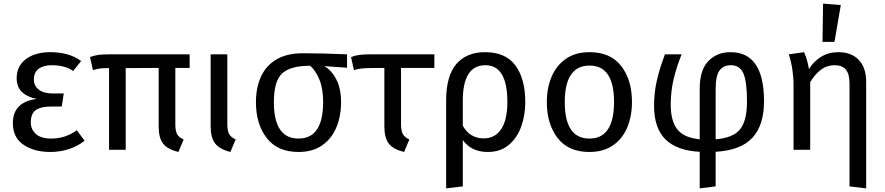

<svg xmlns="http://www.w3.org/2000/svg" viewBox="-20 -827 4888 1060"><path d="M258 12Q168 12 109.5 -28Q51 -68 51 -147Q51 -264 183 -281Q72 -303 72 -395Q72 -463 123.5 -501Q175 -539 257 -539Q362 -539 428 -490L384 -435Q339 -467 266 -467Q219 -467 193 -447Q167 -427 167 -388Q167 -353 194.5 -332Q222 -311 271 -311H332L321 -239H265Q206 -239 178 -219.5Q150 -200 150 -151Q150 -113 178 -87.5Q206 -62 263 -62Q341 -62 404 -108L447 -50Q408 -19 359 -3.5Q310 12 258 12Z M965 12Q906 -2 881 -33.5Q856 -65 856 -129V-452L674 -451V0H582V-451Q551 -451 534 -449Q517 -447 493 -440L477 -512Q501 -521 523.5 -524Q546 -527 584 -527H1027V-452H948V-140Q948 -104 958 -86Q968 -68 994 -57Z M1252 12Q1192 -3 1167.5 -35.5Q1143 -68 1143 -130V-527H1235V-141Q1235 -105 1245 -87Q1255 -69 1281 -57Z M1628 12Q1512 12 1452.5 -65Q1393 -142 1393 -263Q1393 -342 1420.5 -403Q1448 -464 1505.5 -498.5Q1563 -533 1653 -533Q1760 -533 1896 -527V-453L1770 -462Q1810 -440 1836.5 -389Q1863 -338 1863 -264Q1863 -185 1836.5 -122.5Q1810 -60 1757.5 -24Q1705 12 1628 12ZM1628 -62Q1764 -62 1764 -264Q1764 -338 1743 -388.5Q1722 -439 1692 -464Q1584 -464 1538 -422Q1492 -380 1492 -263Q1492 -62 1628 -62Z M2211 12Q2152 -2 2127 -33.5Q2102 -65 2102 -129V-452Q2003 -452 1977 -449Q1958 -447 1934 -440L1918 -512Q1942 -521 1964.5 -524Q1987 -527 2025 -527H2378V-452H2194V-141Q2194 -105 2204 -87Q2214 -69 2240 -57Z M2443 213V-271Q2443 -407 2499 -473Q2555 -539 2658 -539Q2772 -539 2826 -465Q2880 -391 2880 -264Q2880 -190 2857 -127Q2834 -64 2788 -26Q2742 12 2673 12Q2582 12 2535 -54V202ZM2651 -63Q2712 -63 2746.5 -113.5Q2781 -164 2781 -264Q2781 -467 2660 -467Q2535 -467 2535 -271V-133Q2574 -63 2651 -63Z M3234 12Q3118 12 3058.5 -65Q2999 -142 2999 -263Q2999 -342 3025.5 -404Q3052 -466 3104.5 -502.5Q3157 -539 3235 -539Q3351 -539 3410 -462Q3469 -385 3469 -264Q3469 -185 3442.5 -122.5Q3416 -60 3363.5 -24Q3311 12 3234 12ZM3234 -62Q3370 -62 3370 -264Q3370 -465 3235 -465Q3098 -465 3098 -263Q3098 -62 3234 -62Z M3843 213V11Q3718 5 3654.5 -57Q3591 -119 3591 -243Q3591 -315 3606.5 -383Q3622 -451 3651 -527H3743Q3715 -457 3699 -390Q3683 -323 3683 -250Q3683 -158 3720 -112Q3757 -66 3843 -58V-338Q3843 -440 3890.5 -489.5Q3938 -539 4013 -539Q4198 -539 4198 -268Q4198 -136 4134 -66.5Q4070 3 3931 11V202ZM3931 -58Q4029 -66 4066.5 -114Q4104 -162 4104 -266Q4104 -377 4084 -422Q4064 -467 4015 -467Q3974 -467 3952.5 -438Q3931 -409 3931 -334Z M4762 213 4670 202V-365Q4670 -418 4650 -442.5Q4630 -467 4587 -467Q4546 -467 4514 -443.5Q4482 -420 4453 -374V0H4361V-357Q4361 -445 4335 -527L4419 -539Q4437 -501 4446 -446Q4473 -489 4514 -514Q4555 -539 4609 -539Q4680 -539 4721 -496.5Q4762 -454 4762 -374ZM4587 -596H4521L4524 -807L4622 -799Z"/></svg>

Font: Trujillo
Style: Regular
Weight: 400
Designer: Fira Sans original fonts by bBox Type GmbH, Carrois Corporate GbR, & Edenspiekermann AG / Changes by Cristiano Sobral
Foundry: Fira Sans original fonts by bBox Type GmbH, Carrois Corporate GbR, & Edenspiekermann AG / Changes by Cristiano Sobral
Version: Version 4.301;October 17, 2021;FontCreator 14.0.0.2814 64-bi